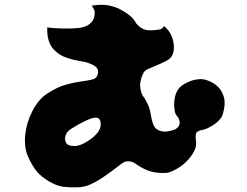

<svg xmlns="http://www.w3.org/2000/svg" viewBox="-20 -762 1040 808"><path d="M857 -422Q879 -414 897 -397Q915 -380 922.5 -352Q930 -324 918 -283Q914 -267 896.5 -250.5Q879 -234 848 -220Q837 -216 829.5 -215Q822 -214 813 -209Q804 -205 804 -192Q803 -187 803.5 -180Q804 -173 805 -165Q808 -147 795.5 -123Q783 -99 758 -76Q733 -53 696 -38Q678 -31 636.5 -36Q595 -41 549 -74Q538 -82 523.5 -83Q509 -84 499 -78Q493 -75 469.5 -56.5Q446 -38 415 -17Q384 4 356 16Q332 26 302.5 26.5Q273 27 246 24Q218 20 186.5 1.5Q155 -17 136 -39Q117 -62 99 -100.5Q81 -139 86 -194Q91 -244 115.5 -293Q140 -342 177 -367Q221 -396 258.5 -406Q296 -416 334 -421Q349 -423 368.5 -427.5Q388 -432 392 -452Q397 -475 373.5 -487.5Q350 -500 323 -504Q285 -510 256.5 -520.5Q228 -531 210 -550Q176 -582 179 -647Q186 -645 210 -643.5Q234 -642 262.5 -642Q291 -642 310 -644Q339 -647 356.5 -660.5Q374 -674 377 -693Q381 -713 376 -722Q371 -731 366 -738Q406 -745 435 -739.5Q464 -734 484 -723.5Q504 -713 515 -705Q539 -688 546 -675Q553 -662 563 -653Q583 -635 607 -634.5Q631 -634 646 -637Q660 -639 663.5 -643.5Q667 -648 670 -652Q692 -636 703 -608Q714 -580 711.5 -553Q709 -526 690 -512Q680 -505 656.5 -494.5Q633 -484 611 -475Q589 -467 583 -454Q577 -441 574 -430Q571 -420 570 -410.5Q569 -401 571 -389Q574 -367 584 -354.5Q594 -342 604 -318Q611 -303 614 -283Q617 -263 622.5 -245Q628 -227 640 -218Q660 -205 685 -209Q710 -213 721 -220Q732 -228 734.5 -235.5Q737 -243 736 -249Q733 -266 726 -272.5Q719 -279 716 -292Q709 -324 717 -357Q725 -390 753 -407Q761 -412 777 -419Q793 -426 814.5 -428.5Q836 -431 857 -422ZM349 -168Q415 -210 402 -253Q397 -268 382 -267Q367 -266 348.5 -257.5Q330 -249 313 -240Q297 -231 280.5 -220.5Q264 -210 259 -199Q248 -177 260 -158Q267 -148 292 -147.5Q317 -147 349 -168Z"/></svg>

Font: Potta One
Style: Regular
Weight: 400
Designer: 108,108go
Foundry: Font Zone 108
Version: Version 1.000